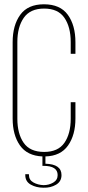

<svg xmlns="http://www.w3.org/2000/svg" viewBox="-20 -725 410 896"><path d="M185 -705Q261 -705 296.5 -656Q332 -607 332 -528V-474H310V-529Q310 -599 280.5 -642Q251 -685 186 -685Q121 -685 91 -642Q61 -599 61 -529V-171Q61 -101 90.5 -58.5Q120 -16 186 -16Q251 -16 280.5 -58.5Q310 -101 310 -171V-248H332V-172Q332 -95 297.5 -46Q263 3 192 5V39Q267 41 267 92Q267 122 241.5 137Q216 152 183 151Q149 151 123.5 136.5Q98 122 98 92V88H115V91Q115 115 136 126.5Q157 138 183 139Q208 139 228.5 127Q249 115 249 92Q249 49 183 49H178V5Q107 2 73 -46.5Q39 -95 39 -172V-528Q39 -607 74.5 -656Q110 -705 185 -705Z"/></svg>

Font: Bebas Neue Light
Style: Regular
Weight: 300
Designer: Ryoichi Tsunekawa
Foundry: Ryoichi Tsunekawa
Version: Version 001.003; ttfautohint (v1.5.65-e2d9)